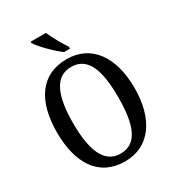

<svg xmlns="http://www.w3.org/2000/svg" viewBox="-219 -1059 1092 1197"><g transform="rotate(-30 327.0 -460.5)"><path d="M337 -771H380V-784C355 -822 317 -886 299 -931H189V-921C210 -886 287 -807 337 -771ZM327 10C506 10 606 -137 606 -358C606 -580 506 -725 328 -725C139 -725 48 -580 48 -359C48 -137 139 10 327 10ZM327 -46C211 -46 164 -162 164 -358C164 -555 211 -669 328 -669C447 -669 489 -555 489 -358C489 -162 447 -46 327 -46Z"/></g></svg>

Font: Noto Serif Sinhala Condensed Medium
Style: Regular
Weight: 500
Width: 3
Designer: Jelle Bosma - Monotype Design Team
Foundry: Monotype Imaging Inc.
Version: Version 2.007